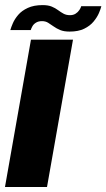

<svg xmlns="http://www.w3.org/2000/svg" viewBox="-29 -752 428 772"><path d="M-9 0H160L264.5 -592.5H95.5ZM251 -625Q286 -625 309.5 -636.5Q333 -648 347.2 -665.2Q361.5 -682.5 368.8 -699.5Q376 -716.5 378.5 -727H297.5Q296 -720.5 290.2 -711.8Q284.5 -703 275 -697Q265.5 -691 252.5 -691Q237.5 -691 226.5 -697Q215.5 -703 204.5 -711.2Q193.5 -719.5 179 -725.5Q164.5 -731.5 142.5 -731.5Q107 -731.5 82.8 -720.2Q58.5 -709 44.2 -692.2Q30 -675.5 22.8 -658.8Q15.5 -642 12.5 -631H94.5Q96.5 -637.5 101.2 -646.2Q106 -655 115.8 -661Q125.5 -667 140 -667Q154 -667 164.5 -660.5Q175 -654 186.5 -645.8Q198 -637.5 213 -631.2Q228 -625 251 -625Z"/></svg>

Font: Anybody Thin
Style: Bold Italic
Weight: 700
Italic angle: -10°
Version: Version 1.113;gftools[0.9.25]